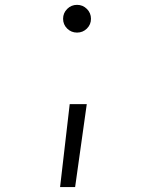

<svg xmlns="http://www.w3.org/2000/svg" viewBox="-20 -547 626 780"><path d="M224.1 212.9 263.2 -124H332.5L285.2 212.9ZM293 -414.6Q269.5 -414.6 252.9 -430.9Q236.3 -447.3 236.3 -470.7Q236.3 -494.1 252.9 -510.7Q269.5 -527.3 293 -527.3Q316.4 -527.3 333 -510.7Q349.6 -494.1 349.6 -470.7Q349.6 -447.3 333 -430.9Q316.4 -414.6 293 -414.6Z"/></svg>

Font: Cascadia Code NF Light
Style: Regular
Weight: 300
Monospace: yes
Designer: Aaron Bell
Foundry: Saja Typeworks
Version: Version 2404.023; ttfautohint (v1.8.4)